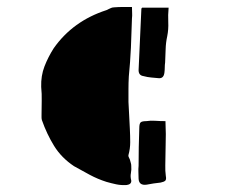

<svg xmlns="http://www.w3.org/2000/svg" viewBox="-20 -501 649 550"><path d="M355 -364Q354 -343 352.5 -322.5Q351 -302 349 -282Q348 -264 348 -246Q348 -228 348 -209Q349 -190 350 -170.5Q351 -151 352 -131Q353 -112 353 -93.5Q353 -75 348 -57Q347 -54 349 -50.5Q351 -47 352 -44Q353 -39 354.5 -35Q356 -31 356 -26Q357 -15 355 -5Q353 5 356 16Q357 27 343 29Q327 30 313 27Q299 24 285 20Q260 12 237.5 0Q215 -12 192 -25Q156 -49 135 -83Q114 -117 100 -157Q99 -161 99 -164.5Q99 -168 99 -172Q99 -192 99.5 -212Q100 -232 98 -252Q97 -284 107.5 -311Q118 -338 134 -363Q189 -441 285 -472Q290 -474 295.5 -477Q301 -480 307 -480Q320 -481 333 -481Q346 -481 358 -481Q358 -471 358.5 -463.5Q359 -456 358 -448Q357 -427 356.5 -405.5Q356 -384 355 -364ZM391 -283Q377 -285 377 -300Q379 -344 381 -388Q383 -432 385 -476Q385 -476 385.5 -477Q386 -478 387 -479H463Q461 -458 462 -437.5Q463 -417 459 -397Q455 -379 454.5 -360Q454 -341 453 -322Q452 -315 452 -308Q452 -301 451 -293Q449 -276 435 -277Q424 -278 413 -279Q402 -280 391 -283ZM377 11Q377 2 376.5 -7.5Q376 -17 377 -26Q377 -53 377.5 -79.5Q378 -106 379 -134Q379 -147 383 -150.5Q387 -154 399 -154Q412 -156 425 -155Q438 -154 454 -154Q454 -144 454.5 -134.5Q455 -125 455 -117Q455 -101 454.5 -86Q454 -71 454 -57Q454 -42 453.5 -27Q453 -12 455 3Q457 13 453.5 16.5Q450 20 440 22Q430 23 420 24.5Q410 26 400 28Q378 31 377 11Z"/></svg>

Font: Palette Mosaic
Style: Regular
Weight: 400
Designer: Shibuyafont
Version: Version 1.001